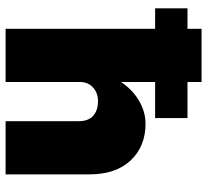

<svg xmlns="http://www.w3.org/2000/svg" viewBox="-47 -693 740 686"><g transform="rotate(90 323.0 -350.0)"><path d="M413.1 -259.8Q413.1 -295.4 394 -312.7Q375 -330.1 340.8 -330.1Q311.5 -330.1 292.2 -312Q272.9 -293.9 272.9 -266.1V0H83V-534.2H9.8V-649.9H83V-700.2H272.9V-649.9H401.9V-534.2H272.9V-412.1Q300.3 -453.6 340.1 -476.8Q379.9 -500 421.9 -500Q502.9 -500 553 -447Q603 -394 603 -299.8V0H413.1Z"/></g></svg>

Font: Overused Grotesk Black
Style: Regular
Weight: 900
Version: Version 0.002